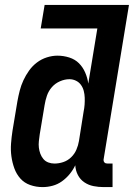

<svg xmlns="http://www.w3.org/2000/svg" viewBox="-20 -755 546 783"><path d="M439 8H403Q382 8 361.5 4Q341 0 324 -11.5Q307 -23 297.5 -41.5Q288 -60 287 -81Q278 -62 264 -45Q250 -28 232.5 -15.5Q215 -3 194.5 2.5Q174 8 154 8Q127 8 103 -0.5Q79 -9 63 -27Q47 -45 38.5 -68.5Q30 -92 26.5 -117.5Q23 -143 25 -169.5Q27 -196 31 -222L51 -342Q55 -364 60.5 -385.5Q66 -407 75.5 -427.5Q85 -448 98.5 -467Q112 -486 130.5 -500Q149 -514 171 -521Q193 -528 214 -528Q239 -528 262.5 -520.5Q286 -513 302 -497Q318 -481 327.5 -459Q337 -437 340 -414L377 -639H146L162 -735H506L403 -108Q402 -104 402.5 -100Q403 -96 405.5 -93Q408 -90 411.5 -89Q415 -88 419 -88H439ZM202 -88Q220 -88 238 -94Q256 -100 270 -113.5Q284 -127 291.5 -144.5Q299 -162 302 -180L321 -300Q324 -314 325 -328.5Q326 -343 325.5 -357Q325 -371 321.5 -384.5Q318 -398 310 -409Q302 -420 289.5 -426Q277 -432 263 -432Q244 -432 224.5 -423.5Q205 -415 191.5 -399.5Q178 -384 171.5 -365Q165 -346 162 -327L142 -207Q140 -193 138.5 -179.5Q137 -166 138.5 -153Q140 -140 144.5 -128Q149 -116 157 -106.5Q165 -97 177 -92.5Q189 -88 202 -88Z"/></svg>

Font: Iosevka
Style: Bold Italic
Weight: 700
Italic angle: -9°
Monospace: yes
Designer: Belleve Invis
Foundry: Belleve Invis
Version: Version 32.5.0; ttfautohint (v1.8.4)